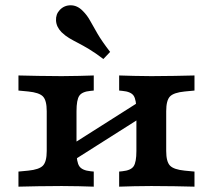

<svg xmlns="http://www.w3.org/2000/svg" viewBox="-20 -699 768 719"><path d="M546.6 -2.4Q511.1 -2.4 482.1 -1.6Q453 -0.8 426.2 0V-56.5L438.1 -57.7Q470.1 -60.9 480.5 -76.4Q490.8 -91.9 490.8 -133.6V-208.2H602.4V-133.6Q602.4 -93.6 616.6 -78.8Q630.8 -64 671.7 -60L708.3 -56.5V0Q672.5 -0.8 633.8 -1.6Q595.1 -2.4 546.6 -2.4ZM210.7 -2.4Q162.3 -2.4 123.8 -1.6Q85.3 -0.8 49.1 0V-56.5L85.7 -60Q126.6 -64 140.8 -78.8Q155 -93.6 155 -133.6V-282.7Q155 -323.1 140.8 -337.8Q126.6 -352.4 85.7 -356.4L49.1 -359.9V-416.4Q85.3 -415.6 123.8 -414.8Q162.3 -413.9 210.7 -413.9Q246.7 -413.9 275.5 -414.8Q304.3 -415.6 331.1 -416.4V-359.9L319.2 -358.7Q287.7 -355.9 277.1 -340.6Q266.5 -325.3 266.5 -282.7V-133.6Q266.5 -91.9 277.1 -76.4Q287.7 -60.9 319.2 -57.7L331.1 -56.5V0Q304.3 -0.8 275.5 -1.6Q246.7 -2.4 210.7 -2.4ZM490.8 -208.2V-282.7Q490.8 -325.3 480.5 -340.6Q470.1 -355.9 438.1 -358.7L426.2 -359.9V-416.4Q453 -415.6 482.1 -414.8Q511.1 -413.9 546.6 -413.9Q595.1 -413.9 633.8 -414.8Q672.5 -415.6 708.3 -416.4V-359.9L671.7 -356.4Q630.8 -352.4 616.6 -337.8Q602.4 -323.1 602.4 -282.7V-208.2ZM216.5 -73.9V-137.2L539.3 -342V-278.6ZM367.1 -478Q337.1 -500.8 313.8 -514.8Q290.5 -528.7 272.1 -538.2Q253.6 -547.6 238.8 -556.5Q223.9 -565.4 210.4 -578.5Q191.1 -598.3 189.8 -621.8Q188.5 -645.4 203.5 -661.3Q220.1 -679.2 244.8 -679.2Q269.5 -679.1 289.7 -658.4Q306.4 -642 317.6 -621.3Q328.9 -600.6 345.2 -572.7Q361.5 -544.7 392.4 -504.6Z"/></svg>

Font: Playfair 5pt SemiExpanded Light
Style: Regular
Weight: 300
Width: 6
Designer: Claus Eggers Sørensen
Foundry: Claus Eggers Sørensen
Version: Version 2.203